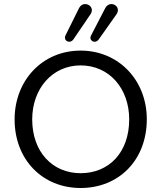

<svg xmlns="http://www.w3.org/2000/svg" viewBox="-20 -931 807 960"><path d="M383 9C574 9 714 -130 714 -335C714 -529 574 -678 383 -678C192 -678 53 -529 53 -334C53 -132 193 9 383 9ZM383 -65C242 -65 141 -172 141 -334C141 -488 242 -604 383 -604C526 -604 626 -489 626 -334C626 -169 525 -65 383 -65ZM347 -734 432 -859C461 -900 397 -934 375 -890L308 -755C294 -728 329 -709 347 -734ZM473 -733 562 -859C591 -900 529 -934 506 -890L436 -755C421 -729 454 -709 473 -733Z"/></svg>

Font: SN Pro Book
Style: Regular
Weight: 350
Designer: Tobias Whetton
Foundry: Supernotes
Version: Version 1.003;Glyphs 3.3 (3324)